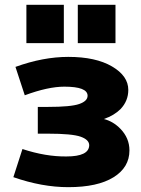

<svg xmlns="http://www.w3.org/2000/svg" viewBox="-20 -774 593 806"><path d="M90.8 -592.8V-753.9H248V-592.8ZM306.6 -592.8V-753.9H464.8V-592.8ZM416 -274.4Q455.1 -264.6 485.4 -233.4Q523.4 -194.3 523.4 -142.6Q523.4 -71.3 456.5 -29.8Q389.6 11.7 266.6 11.7Q156.2 11.7 36.1 -30.3L74.2 -148.4Q171.9 -116.2 258.8 -117.2Q353.5 -117.2 354.5 -164.1Q354.5 -187.5 318.4 -200.2Q282.2 -212.9 180.7 -212.9H138.7V-325.2H180.7Q277.3 -325.2 312.5 -337.4Q347.7 -349.6 347.7 -372.1Q347.7 -410.2 250 -410.2Q181.6 -410.2 84 -374L44.9 -493.2Q161.1 -535.2 266.6 -535.2Q381.8 -535.2 450.2 -495.1Q518.6 -455.1 518.6 -396.5Q518.6 -350.6 486.3 -316.4Q459 -289.1 416 -274.4Z"/></svg>

Font: Gen Shin Gothic Heavy
Style: Bold
Weight: 900
Designer: [Source Han Sans]
Ryoko NISHIZUKA  (kana & ideographs); Paul D. Hunt (Latin, Greek & Cyrillic); Wenlong ZHANG  (bopomofo
Version: Version 1.002.20150607